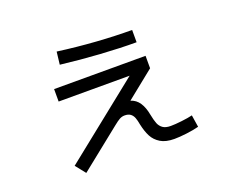

<svg xmlns="http://www.w3.org/2000/svg" viewBox="-102 -758 1142 948"><g transform="rotate(-20 469.0 -283.5)"><path d="M161.1 -29.3 568.4 -354.5H195.3V-419.9H675.8V-354.5L529.8 -237.3Q558.1 -228.5 574.7 -203.6Q591.3 -178.7 598.6 -139.6Q605 -107.4 611.8 -90.1Q618.7 -72.8 633.3 -62.3Q647.9 -51.8 674.8 -51.8Q697.3 -51.8 732.9 -55.9Q768.6 -60.1 790 -65.4L799.8 -2Q772 5.4 734.1 10Q696.3 14.6 669.9 14.6Q625 14.6 597.7 -2Q570.3 -18.6 556.4 -45.2Q542.5 -71.8 534.2 -110.4Q530.3 -132.8 524.9 -147.2Q519.5 -161.6 508.3 -170.2Q497.1 -178.7 477.5 -178.7Q463.9 -178.7 451.4 -172.1Q439 -165.5 417 -147.5L203.1 23.4ZM262.7 -523.4 270.5 -589.8Q371.1 -576.2 471.2 -569.3Q571.3 -562.5 657.2 -562.5V-498Q572.3 -498 468.8 -504.6Q365.2 -511.2 262.7 -523.4Z"/></g></svg>

Font: Pretendard JP
Style: Regular
Weight: 400
Designer: Base glyphs from Inter by Rasmus Andersson; Hangeul glyphs from Noto Sans CJK(Source Han Sans) by Jang Soo-young and Kan
Foundry: Kil Hyung-jin
Version: Version 1.309